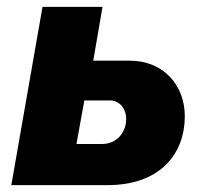

<svg xmlns="http://www.w3.org/2000/svg" viewBox="-20 -540 596 560"><path d="M13 0H293C450 0 519 -94 519 -201C519 -292 456 -363 359 -363H252L279 -520H104ZM203 -120 226 -247H301C328 -247 348 -224 348 -193C348 -151 318 -120 278 -120Z"/></svg>

Font: Fixel Display 20240404 ExBold
Style: Italic
Weight: 800
Italic angle: -10°
Designer: AlfaBravo + MacPaw
Foundry: Kyrylo Tkachov, Marchela Mozhyna, Serhii Makarenko, Maria Weinstein, Zakhar Kryvoshyya
Version: Version 1.211;Glyphs 3.2 (3225)